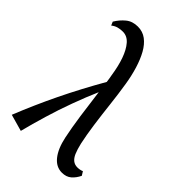

<svg xmlns="http://www.w3.org/2000/svg" viewBox="-216 -781 870 870"><g transform="rotate(45 219.5 -346.0)"><path d="M9.5 -15.6Q51.3 -119.8 99.7 -219.8Q148.2 -319.8 208.5 -425.2Q206.9 -435.7 205.7 -445Q204.4 -454.4 202.5 -463Q195.2 -512.4 181.4 -551.8Q167.5 -591.2 147.2 -614.6Q126.9 -638 99 -638Q82.4 -638 68.4 -634Q54.5 -630 42.1 -620L34.5 -637.5Q50.7 -664.6 73.7 -683.5Q96.7 -702.4 131.1 -702.4Q162.5 -702.4 186 -684.7Q209.4 -667 226.6 -636.3Q243.7 -605.5 256 -565.2Q268.3 -524.9 275.4 -480.4Q284.5 -424 291.3 -363.2Q298.1 -302.5 305.9 -246.2Q313.8 -189.9 323.5 -145Q330.8 -113.6 339.2 -94.3Q347.6 -75.1 359.7 -66Q371.7 -57 387.9 -57Q395.7 -57 403.3 -58.4Q411 -59.7 418 -62.9L429.4 -44.4Q418 -20.6 400.6 -5.6Q383.2 9.5 355.1 9.5Q318.3 9.5 292.3 -23Q266.3 -55.5 253.9 -114.6Q243.4 -164.3 233.8 -231Q224.3 -297.6 215.7 -366.7Q190.9 -310 167.3 -245.6Q143.6 -181.3 124.2 -116.2Q104.7 -51.1 90 7.1Z"/></g></svg>

Font: Ancizar Serif Light
Style: Italic
Weight: 300
Italic angle: -4°
Designer: Cesar Puertas, Viviana Monsalve, Julian Moncada, Julian Prieto, Jose Castro, Felipe Aragon, Mariel Hernandez, Sara Alarc
Version: Version 8.100